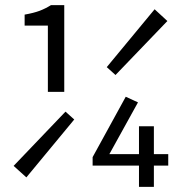

<svg xmlns="http://www.w3.org/2000/svg" viewBox="-20 -730 707 750"><path d="M633.8 -647.9 431.2 -437 397 -467.8 584 -693.8ZM167 -371.1V-629.9H76.2V-672.9Q111.8 -679.2 134.5 -687.7Q157.2 -696.3 179.2 -710H231V-371.1ZM33.2 -82 235.8 -293.9 270 -263.2 83 -37.1ZM637.2 -127.9V-83H581.1V0H522.9V-83H341.8V-116.2L471.2 -352.1L519 -330.1L407.2 -127.9H522.9V-236.8H581.1V-127.9Z"/></svg>

Font: Shanggu Mono N
Style: Regular
Weight: 350
Designer: GuiWonder
Version: Version 1.021